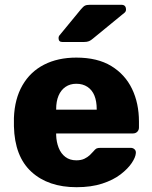

<svg xmlns="http://www.w3.org/2000/svg" viewBox="-20 -770 634 800"><path d="M299 10Q181 10 111 -54Q41 -118 38 -244Q38 -251 38 -262Q38 -273 38 -279Q41 -358 73.5 -414.5Q106 -471 163.5 -500.5Q221 -530 298 -530Q386 -530 443.5 -495Q501 -460 530 -400Q559 -340 559 -263V-239Q559 -228 552 -221Q545 -214 534 -214H214Q214 -213 214 -211Q214 -209 214 -207Q215 -178 224.5 -154Q234 -130 252.5 -116Q271 -102 298 -102Q318 -102 331.5 -108.5Q345 -115 354 -123.5Q363 -132 368 -138Q377 -149 382.5 -151.5Q388 -154 400 -154H524Q534 -154 540.5 -148Q547 -142 546 -132Q545 -115 529 -91Q513 -67 482.5 -43.5Q452 -20 406 -5Q360 10 299 10ZM214 -313H383V-315Q383 -348 373.5 -371.5Q364 -395 344.5 -408Q325 -421 298 -421Q272 -421 253 -408Q234 -395 224 -371.5Q214 -348 214 -315ZM240 -595Q224 -595 224 -611Q224 -619 229 -624L317 -731Q327 -743 334 -746.5Q341 -750 354 -750H486Q505 -750 505 -730Q505 -723 500 -718L367 -609Q359 -602 351 -598.5Q343 -595 329 -595Z"/></svg>

Font: Rubik Light
Style: Bold
Weight: 700
Version: Version 2.104